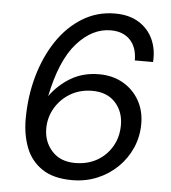

<svg xmlns="http://www.w3.org/2000/svg" viewBox="-52 -760 729 819"><g transform="rotate(5 312.5 -350.0)"><path d="M287 12Q206 12 157.5 -21Q109 -54 88 -109Q67 -164 67 -230Q67 -327 91.5 -414Q116 -501 161 -568Q206 -635 269 -673.5Q332 -712 408 -712Q469 -712 510.5 -686Q552 -660 571.5 -616.5Q591 -573 587 -520H509Q509 -576 479 -607.5Q449 -639 396 -639Q317 -639 251.5 -565.5Q186 -492 154 -336Q189 -385 241.5 -416.5Q294 -448 363 -448Q421 -448 465.5 -422.5Q510 -397 535 -353Q560 -309 560 -253Q560 -198 539 -150Q518 -102 480.5 -65.5Q443 -29 393.5 -8.5Q344 12 287 12ZM293 -62Q346 -62 386.5 -85Q427 -108 450.5 -148.5Q474 -189 474 -240Q474 -298 438.5 -336.5Q403 -375 340 -375Q288 -375 247 -351Q206 -327 182 -286.5Q158 -246 158 -198Q158 -141 194 -101.5Q230 -62 293 -62Z"/></g></svg>

Font: DeepMind Sans
Style: Italic
Weight: 400
Italic angle: -10°
Designer: Jonny Pinhorn / Modifications: Colophon Foundry
Foundry: Colophon Foundry
Version: Version 1.002; ttfautohint (v1.8.2)